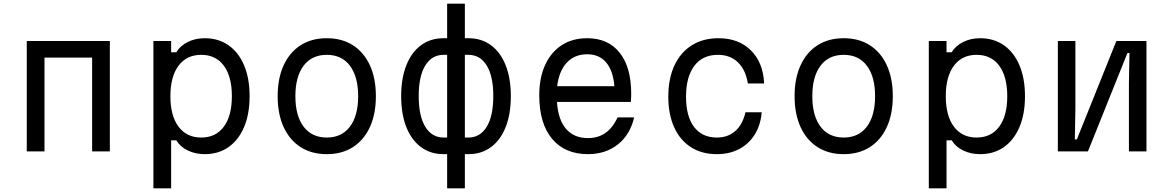

<svg xmlns="http://www.w3.org/2000/svg" viewBox="-20 -820 6340 1040"><path d="M125 0V-598H575V0H479V-508H221V0Z M811 200V-598H907V-537H935Q956 -572 997 -592.5Q1038 -613 1089 -613Q1163 -613 1217.5 -575Q1272 -537 1302 -466.5Q1332 -396 1332 -299Q1332 -202 1302 -131.5Q1272 -61 1217.5 -23Q1163 15 1089 15Q1038 15 997 -5Q956 -25 935 -60H907V200ZM1070 -75Q1149 -75 1192.5 -134Q1236 -193 1236 -299Q1236 -405 1192.5 -464Q1149 -523 1070 -523Q991 -523 947 -464Q903 -405 903 -299Q903 -193 947 -134Q991 -75 1070 -75Z M1750 15Q1668 15 1608.5 -23Q1549 -61 1516.5 -131.5Q1484 -202 1484 -299Q1484 -396 1516.5 -466.5Q1549 -537 1608.5 -575Q1668 -613 1750 -613Q1832 -613 1891.5 -575Q1951 -537 1983.5 -466.5Q2016 -396 2016 -299Q2016 -202 1983.5 -131.5Q1951 -61 1891.5 -23Q1832 15 1750 15ZM1750 -75Q1831 -75 1875.5 -134Q1920 -193 1920 -299Q1920 -405 1875.5 -464Q1831 -523 1750 -523Q1669 -523 1624.5 -464Q1580 -405 1580 -299Q1580 -193 1624.5 -134Q1669 -75 1750 -75Z M2402 200V15H2383Q2312 15 2260.5 -23Q2209 -61 2181 -131.5Q2153 -202 2153 -300Q2153 -396 2181 -466.5Q2209 -537 2260.5 -575Q2312 -613 2383 -613H2402V-800H2498V-613H2517Q2588 -613 2639.5 -575Q2691 -537 2719 -466.5Q2747 -396 2747 -300Q2747 -202 2719 -131.5Q2691 -61 2639.5 -23Q2588 15 2517 15H2498V200ZM2383 -75H2402V-523H2383Q2319 -523 2283.5 -465Q2248 -407 2248 -300Q2248 -192 2283.5 -133.5Q2319 -75 2383 -75ZM2498 -75H2517Q2581 -75 2616.5 -133.5Q2652 -192 2652 -300Q2652 -407 2616.5 -465Q2581 -523 2517 -523H2498Z M3415 -184Q3393 -90 3326.5 -37.5Q3260 15 3165 15Q3040 15 2970.5 -68Q2901 -151 2901 -304Q2901 -399 2933 -468.5Q2965 -538 3023 -575.5Q3081 -613 3161 -613Q3274 -613 3336.5 -534.5Q3399 -456 3399 -312Q3399 -301 3398.5 -289.5Q3398 -278 3397 -268H2997Q3003 -172 3046 -122Q3089 -72 3165 -72Q3274 -72 3325 -184ZM3161 -526Q3092 -526 3050 -480.5Q3008 -435 2998 -353H3308Q3301 -437 3263.5 -481.5Q3226 -526 3161 -526Z M3863 15Q3782 15 3723 -22.5Q3664 -60 3632 -130Q3600 -200 3600 -296Q3600 -394 3633 -465Q3666 -536 3727 -574.5Q3788 -613 3872 -613Q3981 -613 4047.5 -547Q4114 -481 4119 -368H4031Q4019 -442 3977 -482.5Q3935 -523 3869 -523Q3786 -523 3741 -463.5Q3696 -404 3696 -296Q3696 -190 3739.5 -132.5Q3783 -75 3863 -75Q3923 -75 3963 -110.5Q4003 -146 4018 -212H4106Q4100 -142 4068 -91Q4036 -40 3983.5 -12.5Q3931 15 3863 15Z M4550 15Q4468 15 4408.5 -23Q4349 -61 4316.5 -131.5Q4284 -202 4284 -299Q4284 -396 4316.5 -466.5Q4349 -537 4408.5 -575Q4468 -613 4550 -613Q4632 -613 4691.5 -575Q4751 -537 4783.5 -466.5Q4816 -396 4816 -299Q4816 -202 4783.5 -131.5Q4751 -61 4691.5 -23Q4632 15 4550 15ZM4550 -75Q4631 -75 4675.5 -134Q4720 -193 4720 -299Q4720 -405 4675.5 -464Q4631 -523 4550 -523Q4469 -523 4424.5 -464Q4380 -405 4380 -299Q4380 -193 4424.5 -134Q4469 -75 4550 -75Z M5011 200V-598H5107V-537H5135Q5156 -572 5197 -592.5Q5238 -613 5289 -613Q5363 -613 5417.5 -575Q5472 -537 5502 -466.5Q5532 -396 5532 -299Q5532 -202 5502 -131.5Q5472 -61 5417.5 -23Q5363 15 5289 15Q5238 15 5197 -5Q5156 -25 5135 -60H5107V200ZM5270 -75Q5349 -75 5392.5 -134Q5436 -193 5436 -299Q5436 -405 5392.5 -464Q5349 -523 5270 -523Q5191 -523 5147 -464Q5103 -405 5103 -299Q5103 -193 5147 -134Q5191 -75 5270 -75Z M5710 0V-598H5805V-228L5802 -65H5813L6027 -598H6190V0H6095V-372L6098 -533H6087L5873 0Z"/></svg>

Font: Martian Mono Light
Style: Regular
Weight: 300
Monospace: yes
Designer: Roman Shamin
Foundry: Evil Martians
Version: Version 1.000; ttfautohint (v1.8.4.7-5d5b)